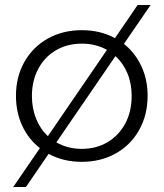

<svg xmlns="http://www.w3.org/2000/svg" viewBox="-20 -647 656 770"><path d="M572 -263Q572 -186 538 -125.5Q504 -65 444 -31.5Q384 2 308 2Q233 2 175 -30L84 103H33L140 -53Q94 -89 69 -143Q44 -197 44 -263Q44 -339 78 -399Q112 -459 172 -492.5Q232 -526 308 -526Q383 -526 441 -494L532 -627H584L477 -471Q522 -435 547 -381.5Q572 -328 572 -263ZM172 -101 409 -447Q364 -472 308 -472Q250 -472 204.5 -445.5Q159 -419 133.5 -371Q108 -323 108 -262Q108 -213 124.5 -171.5Q141 -130 172 -101ZM508 -262Q508 -312 491 -353Q474 -394 443 -422L206 -76Q252 -50 308 -50Q366 -50 411.5 -77Q457 -104 482.5 -152Q508 -200 508 -262Z"/></svg>

Font: Gontserrat Light
Style: Regular
Weight: 300
Designer: Julieta Ulanovsky
Foundry: Julieta Ulanovsky
Version: Version 6.001